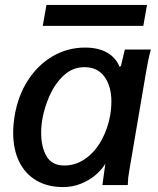

<svg xmlns="http://www.w3.org/2000/svg" viewBox="-20 -751 640 779"><path d="M33.5 -212Q33.5 -245.5 39.5 -282Q53.5 -364 94.2 -426.5Q135 -489 195 -523.5Q255 -558 325 -558Q378.5 -558 414.2 -537.8Q450 -517.5 465 -480L470.5 -483L486.5 -550H592Q585.5 -527 580.5 -501.2Q575.5 -475.5 571.5 -452L506 -67.5Q501.5 -41.5 500.2 -30.5Q499 -19.5 498.5 0H395.5L404 -63L407.5 -86.5L403 -80Q389 -58.5 364.8 -38.5Q340.5 -18.5 307.2 -5.2Q274 8 236 8Q173 8 127.2 -19Q81.5 -46 57.5 -95.8Q33.5 -145.5 33.5 -212ZM427.5 -285.5Q432 -312.5 432 -338Q432 -401 403.8 -439.8Q375.5 -478.5 322.5 -478.5Q274.5 -478.5 238.5 -444.8Q202.5 -411 181.2 -362.8Q160 -314.5 152 -268.5Q147 -240 147 -211.5Q147 -155 168.8 -117.2Q190.5 -79.5 241 -79.5Q287 -79.5 326 -106.8Q365 -134 391.2 -181Q417.5 -228 427.5 -285.5ZM168.5 -731H576.5L561.5 -646H153.5Z"/></svg>

Font: JuliaMono SemiBold
Style: Italic
Weight: 600
Italic angle: -9°
Monospace: yes
Designer: cormullion
Foundry: corm
Version: Version 0.056; ttfautohint (v1.8.4)